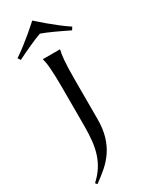

<svg xmlns="http://www.w3.org/2000/svg" viewBox="-313 -772 863 1095"><g transform="rotate(-30 119.0 -224.0)"><path d="M76.2 -309.1Q76.2 -350.6 75 -381.6Q73.7 -412.6 72 -435.1Q70.3 -457.5 67.6 -472.7Q64.9 -487.8 62 -498V-500H174.8V-498Q171.9 -487.8 169.4 -472.7Q167 -457.5 165 -435.1Q163.1 -412.6 162.1 -381.6Q161.1 -350.6 161.1 -309.1V-50.8Q161.1 15.1 146.7 63.5Q132.3 111.8 107.2 148.9Q82 186 48.1 215.6Q14.2 245.1 -24.9 272.9L-34.2 261.2Q-0.5 230.5 21 197.3Q42.5 164.1 54.7 126.2Q66.9 88.4 71.5 44.7Q76.2 1 76.2 -50.8ZM119.6 -721.2Q147.9 -695.3 178.2 -669.9Q204.6 -647.9 236.3 -623Q268.1 -598.1 299.8 -577.1L288.6 -559.1Q267.6 -569.3 244.6 -580.3Q221.7 -591.3 199.5 -601.6Q177.2 -611.8 156.7 -620.4Q136.2 -628.9 119.6 -634.8Q103 -628.9 82.8 -620.4Q62.5 -611.8 40.3 -601.8Q18.1 -591.8 -4.9 -580.8Q-27.8 -569.8 -49.3 -559.1L-60.5 -577.1Q-28.8 -598.1 2.9 -623Q34.7 -647.9 61 -669.9Q91.3 -695.3 119.6 -721.2Z"/></g></svg>

Font: Marcellus
Style: Regular
Weight: 400
Designer: Astigmatic (AOETI)
Foundry: Astigmatic (AOETI)
Version: Version 1.000